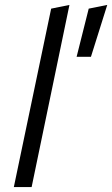

<svg xmlns="http://www.w3.org/2000/svg" viewBox="-20 -757 454 777"><path d="M36 0 187 -722 261 -737 108 0ZM290 -527 339 -722 414 -737 348 -527Z"/></svg>

Font: Red Hat Text
Style: Italic
Weight: 400
Italic angle: -12°
Designer: Pentagram, MCKL
Foundry: Pentagram, MCKL
Version: Version 1.023